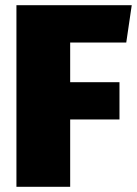

<svg xmlns="http://www.w3.org/2000/svg" viewBox="-20 -716 525 736"><path d="M43 0H249V-258H438V-401H249V-553H464L485 -696H43Z"/></svg>

Font: Fira Sans Heavy
Style: Regular
Weight: 900
Designer: bBox Type GmbH & Carrois Corporate GbR & Edenspiekermann AG
Foundry: bBox Type GmbH & Carrois Corporate GbR & Edenspiekermann AG
Version: Version 4.300;PS 004.300;hotconv 1.0.88;makeotf.lib2.5.64775